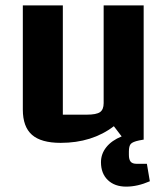

<svg xmlns="http://www.w3.org/2000/svg" viewBox="-20 -520 625 715"><path d="M538 155Q492 175 450 175Q407 175 381.5 150.5Q356 126 356 84Q356 53 376 28Q396 3 433 -12L404 -50Q323 12 206 12Q133 12 99 -18Q65 -48 65 -112V-500H214V-93H303Q339 -93 352.5 -102.5Q366 -112 366 -136V-500H515V0H514L498 3Q474 8 467 16Q460 24 460 44V57Q460 74 466.5 82Q473 90 489 90H527Z"/></svg>

Font: Changa SemiBold
Style: Regular
Weight: 600
Designer: Eduardo Rodriguez Tunni
Foundry: Eduardo Rodriguez Tunni
Version: Version 2.002; ttfautohint (v1.5) -l 8 -r 50 -G 150 -x 14 -H